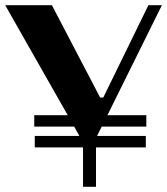

<svg xmlns="http://www.w3.org/2000/svg" viewBox="-20 -720 644 740"><path d="M112 -232H266L286 -196H114V-152H300V0H350V-152H542V-196H354L372 -232H544V-276H394L604 -700H552L378 -344H366L180 -700H0L241 -276H112Z"/></svg>

Font: Ribes
Style: Bold
Weight: 900
Designer: Luigi Gorlero
Foundry: Collletttivo
Version: Version 2.100;Glyphs 3.1.2 (3151)